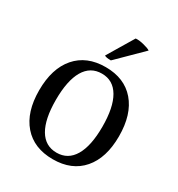

<svg xmlns="http://www.w3.org/2000/svg" viewBox="-175 -839 899 968"><g transform="rotate(30 275.0 -355.5)"><path d="M419.9 -703.1 279.8 -564.9Q250.5 -564.9 242.2 -571.8L333 -723.1Q351.6 -725.1 380.4 -718Q409.2 -710.9 419.9 -703.1ZM274.9 13.2Q164.6 13.2 103.3 -57.4Q42 -127.9 42 -253.9Q42 -380.9 103.5 -451.9Q165 -522.9 274.9 -522.9Q384.8 -522.9 445.8 -451.9Q506.8 -380.9 506.8 -253.9Q506.8 -127.9 445.8 -57.4Q384.8 13.2 274.9 13.2ZM274.9 -24.9Q340.8 -24.9 375.5 -83.7Q410.2 -142.6 410.2 -253.9Q410.2 -366.2 375.5 -425.5Q340.8 -484.9 274.9 -484.9Q208.5 -484.9 173.8 -425.8Q139.2 -366.7 139.2 -253.9Q139.2 -142.6 173.8 -83.7Q208.5 -24.9 274.9 -24.9Z"/></g></svg>

Font: Arima Madurai Medium
Style: Regular
Weight: 500
Designer: Joana Correia and Natanael Gama
Foundry: NDISCOVER
Version: Version 1.019;PS 001.019;hotconv 1.0.88;makeotf.lib2.5.64775